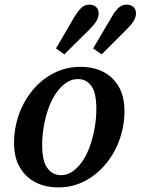

<svg xmlns="http://www.w3.org/2000/svg" viewBox="-20 -799 610 833"><path d="M233 14Q177 14 134 -8Q91 -30 66 -73Q41 -116 41 -178Q41 -244 62.5 -303.5Q84 -363 123 -409.5Q162 -456 215 -482.5Q268 -509 329 -509Q386 -509 428.5 -487Q471 -465 495.5 -422.5Q520 -380 520 -317Q520 -253 498.5 -193Q477 -133 438 -86.5Q399 -40 347 -13Q295 14 233 14ZM245 -39Q272 -39 295.5 -55.5Q319 -72 338 -100Q357 -128 370 -164.5Q383 -201 390.5 -243Q398 -285 398 -327Q398 -397 376 -426.5Q354 -456 318 -456Q291 -456 267.5 -440Q244 -424 224.5 -396.5Q205 -369 191.5 -332Q178 -295 170.5 -253.5Q163 -212 163 -169Q163 -99 186 -69Q209 -39 245 -39ZM223 -589 300 -721Q319 -753 334 -766Q349 -779 367 -779Q385 -779 396.5 -769Q408 -759 408 -741Q408 -725 399 -709Q390 -693 368 -671L259 -563ZM384 -589 462 -721Q480 -753 495.5 -766Q511 -779 528 -779Q547 -779 558.5 -769Q570 -759 570 -741Q570 -725 560.5 -709Q551 -693 529 -671L421 -563Z"/></svg>

Font: Source Serif 4 SemiBold
Style: Italic
Weight: 600
Italic angle: -12°
Designer: Frank Grießhammer
Foundry: Adobe Systems Incorporated
Version: Version 4.004;hotconv 1.0.116;makeotfexe 2.5.65601